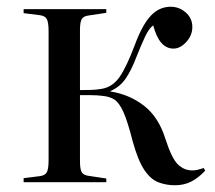

<svg xmlns="http://www.w3.org/2000/svg" viewBox="-20 -540 638 569"><path d="M498 9Q473 9 450 0.5Q427 -8 408 -36Q389 -64 373 -122Q358 -181 345.5 -208.5Q333 -236 319 -245Q305 -254 283 -256Q267 -258 249 -258Q231 -258 217 -258V-62Q217 -39 222 -30Q227 -21 242 -19L295 -11V0H50V-12L98 -18Q114 -20 119 -30Q124 -40 124 -66V-447Q124 -473 119 -483Q114 -493 98 -495L50 -501V-513H295V-502L242 -494Q227 -492 222 -483Q217 -474 217 -451V-273Q236 -273 251 -273.5Q266 -274 283 -277Q315 -283 335.5 -313.5Q356 -344 380 -408Q402 -467 427 -493.5Q452 -520 486 -520Q511 -520 530.5 -503Q550 -486 550 -460Q550 -435 532 -415.5Q514 -396 494 -396Q452 -396 434 -465Q421 -455 410 -431.5Q399 -408 385 -373Q369 -331 352 -306.5Q335 -282 307 -270V-269Q364 -260 407 -226.5Q450 -193 470 -129Q489 -70 507.5 -52.5Q526 -35 549 -35Q558 -35 564.5 -36.5Q571 -38 584 -42L588 -34Q567 -12 546 -1.5Q525 9 498 9Z"/></svg>

Font: Display Regular
Style: Regular
Weight: 400
Designer: Latin by Veronika Burian and Jose Scaglione. Greek by Irene Vlachou. Cyrillic by Vera Evstafieva.
Foundry: TypeTogether
Version: Version 3.002